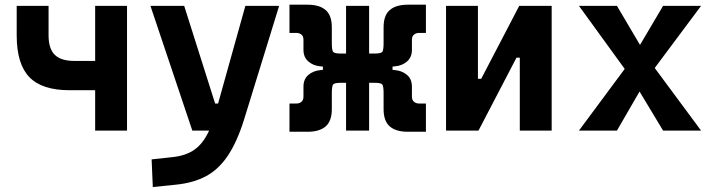

<svg xmlns="http://www.w3.org/2000/svg" viewBox="-20 -542 2970 797"><path d="M268.6 -167.5Q154.3 -167.5 101.8 -221.9Q49.3 -276.4 49.3 -395.5V-517.6H181.6V-395.5Q181.6 -339.8 207.3 -314.5Q232.9 -289.1 289.1 -289.1H375V-517.6H507.3V0H375V-167.5Z M614.3 234.4 609.4 119.6 698.7 109.9Q752.4 104 788.1 78.6Q823.7 53.2 848.1 0H778.3L604.5 -517.6H744.6L873 -112.3H885.3L998.5 -517.6H1138.7L993.2 -45.9Q963.9 47.4 925.8 104.2Q887.7 161.1 835.4 189.2Q783.2 217.3 710.4 224.6Z M1181.6 4.9V-112.3H1210.9Q1222.2 -112.3 1231 -119.1Q1239.7 -126 1239.7 -141.1V-182.1Q1239.7 -213.9 1260.3 -231.2Q1280.8 -248.5 1310.5 -251L1320.3 -252V-265.6L1310.5 -266.6Q1280.8 -269 1260.3 -286.6Q1239.7 -304.2 1239.7 -335.4V-376.5Q1239.7 -392.1 1231 -398.7Q1222.2 -405.3 1210.9 -405.3H1181.6V-522.5H1257.3Q1306.2 -522.5 1331.8 -500.2Q1357.4 -478 1357.4 -428.7V-364.3Q1357.4 -363.8 1357.4 -362.8Q1357.4 -336.9 1361.8 -328.4Q1366.2 -319.8 1392.1 -319.8H1416.5V-517.6H1512.2V-319.8H1537.6Q1563.5 -319.8 1567.9 -328.4Q1572.3 -336.9 1572.3 -362.8Q1572.3 -363.8 1572.3 -364.3V-428.7Q1572.3 -478 1597.9 -500.2Q1623.5 -522.5 1672.4 -522.5H1748V-405.3H1718.8Q1708 -405.3 1699 -398.7Q1689.9 -392.1 1689.9 -376.5V-335.4Q1689.9 -304.2 1669.4 -286.6Q1648.9 -269 1619.1 -266.6L1609.4 -265.6V-252L1619.1 -251Q1648.9 -248.5 1669.4 -231.2Q1689.9 -213.9 1689.9 -182.1V-141.1Q1689.9 -126 1699 -119.1Q1708 -112.3 1718.8 -112.3H1748V4.9H1672.4Q1623.5 4.9 1597.9 -17.3Q1572.3 -39.6 1572.3 -88.9V-153.8Q1572.3 -154.3 1572.3 -155.3Q1572.3 -181.2 1567.9 -189.7Q1563.5 -198.2 1537.6 -198.2H1512.2V0H1416.5V-198.2H1392.1Q1366.2 -198.2 1361.8 -189.7Q1357.4 -181.2 1357.4 -155.3Q1357.4 -154.3 1357.4 -153.8V-88.9Q1357.4 -39.6 1331.8 -17.3Q1306.2 4.9 1257.3 4.9Z M1831.5 0V-517.6H1963.9V-214.8H1977.5L2135.3 -517.6H2270V0H2137.7V-302.7H2124L1966.3 0Z M2383.3 0 2573.2 -255.9 2383.3 -517.6H2541L2636.7 -355.5L2732.4 -517.6H2890.1L2697.8 -259.8L2890.1 0H2732.4L2634.8 -162.1L2541 0Z"/></svg>

Font: Cascadia Mono PL
Style: Bold
Weight: 700
Monospace: yes
Designer: Aaron Bell
Foundry: Saja Typeworks
Version: Version 2404.023; ttfautohint (v1.8.4)